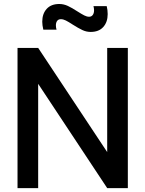

<svg xmlns="http://www.w3.org/2000/svg" viewBox="-20 -966 746 986"><path d="M353 -840Q331.5 -854 318 -860.8Q304.5 -867.5 292.5 -867.5Q280 -867.5 273.5 -858.8Q267 -850 267 -835.5Q267 -824 270.5 -813.5H202.5Q197 -836.5 197 -854.5Q197 -895.5 219.8 -920.5Q242.5 -945.5 284.5 -945.5Q307 -945.5 328.5 -935.5Q350 -925.5 377.5 -907.5Q399.5 -893.5 412.8 -886.8Q426 -880 437.5 -880Q449.5 -880 456.2 -889Q463 -898 463 -913Q463 -923.5 460 -934.5H528Q533 -914.5 533 -893.5Q533 -852.5 510.2 -827.2Q487.5 -802 445.5 -802Q423.5 -802 402.8 -811.8Q382 -821.5 353 -840ZM70 0V-720H176L530.5 -185V-720H636.5V0H530.5L176 -535.5V0Z"/></svg>

Font: Manrope KiralyPet SmBd KiralyPet
Style: Regular
Weight: 600
Designer: Mikhail Sharanda
Foundry: Mikhail Sharanda
Version: Version 4.502